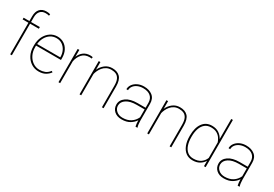

<svg xmlns="http://www.w3.org/2000/svg" viewBox="37 -1695 3764 2641"><g transform="rotate(30 1919.5 -375.0)"><path d="M150.4 0H124V-501.5H32.2V-528.3H124V-603.5Q124 -679.2 160.9 -719.7Q197.8 -760.3 262.2 -760.3Q277.3 -760.3 293.5 -758.5Q309.6 -756.8 324.7 -752L320.8 -726.6Q307.1 -730.5 294.9 -732.2Q282.7 -733.9 262.7 -733.9Q210.9 -733.9 180.7 -699.7Q150.4 -665.5 150.4 -603.5V-528.3H290V-501.5H150.4Z M577.1 9.8Q513.2 9.8 460.4 -23.9Q407.7 -57.6 376.7 -116.9Q345.7 -176.3 345.7 -252.9V-274.4Q345.7 -351.6 375.7 -411.1Q405.8 -470.7 456.1 -504.4Q506.3 -538.1 567.4 -538.1Q626 -538.1 671.4 -509.8Q716.8 -481.4 742.4 -430.7Q768.1 -379.9 768.1 -312.5V-281.7H372.1Q372.1 -278.3 372.1 -274.4V-252.9Q372.1 -187 399.2 -133.3Q426.3 -79.6 472.7 -47.9Q519 -16.1 577.1 -16.1Q622.6 -16.1 661.9 -31.2Q701.2 -46.4 733.9 -88.9L752.4 -75.7Q726.1 -38.1 683.3 -14.2Q640.6 9.8 577.1 9.8ZM567.4 -511.7Q514.2 -511.7 472.7 -484.9Q431.2 -458 405.5 -411.9Q379.9 -365.7 374 -308.1H741.7V-314.5Q741.7 -367.7 720.2 -412.4Q698.7 -457 659.7 -484.4Q620.6 -511.7 567.4 -511.7Z M1127 -532.7 1124 -509.3Q1116.2 -510.3 1107.7 -511.2Q1099.1 -512.2 1089.8 -512.2Q1016.1 -512.2 973.1 -464.6Q930.2 -417 917.5 -345.7V0H891.1V-528.3H917.5V-418.5Q939.5 -473.6 982.2 -505.9Q1024.9 -538.1 1089.8 -538.1Q1102.1 -538.1 1111.3 -536.6Q1120.6 -535.2 1127 -532.7Z M1438 -512.2Q1395 -512.2 1362.5 -495.1Q1330.1 -478 1307.6 -451.2Q1285.2 -424.3 1271.5 -394.3Q1257.8 -364.3 1252 -338.4V0H1225.6V-528.3H1252V-405.8Q1275.9 -461.4 1324.5 -499.8Q1373 -538.1 1439.5 -538.1Q1519.5 -538.1 1563.5 -492.4Q1607.4 -446.8 1607.4 -341.8V0H1581.1V-341.8Q1581.1 -409.2 1562.7 -446Q1544.4 -482.9 1512.2 -497.6Q1480 -512.2 1438 -512.2Z M2114.3 0Q2109.4 -19 2106.9 -45.7Q2104.5 -72.3 2104.5 -96.7Q2078.1 -53.7 2026.6 -22Q1975.1 9.8 1896.5 9.8Q1822.8 9.8 1778.3 -30.5Q1733.9 -70.8 1733.9 -133.8Q1733.9 -204.6 1798.6 -249.8Q1863.3 -294.9 1978 -294.9H2104.5V-372.1Q2104.5 -438 2062.5 -474.9Q2020.5 -511.7 1943.4 -511.7Q1895.5 -511.7 1857.2 -494.9Q1818.8 -478 1796.6 -448.7Q1774.4 -419.4 1774.4 -382.8L1748 -383.8Q1748 -425.3 1773.2 -460.2Q1798.3 -495.1 1842.5 -516.6Q1886.7 -538.1 1943.4 -538.1Q2025.9 -538.1 2078.4 -496.3Q2130.9 -454.6 2130.9 -371.1V-106.4Q2130.9 -78.1 2134.5 -49.3Q2138.2 -20.5 2144.5 -4.4V0ZM1896.5 -16.1Q1973.1 -16.1 2025.6 -50.3Q2078.1 -84.5 2104.5 -142.6V-268.1H1979.5Q1877.4 -268.1 1818.8 -230Q1760.3 -191.9 1760.3 -131.8Q1760.3 -84 1798.3 -50Q1836.4 -16.1 1896.5 -16.1Z M2513.2 -512.2Q2470.2 -512.2 2437.7 -495.1Q2405.3 -478 2382.8 -451.2Q2360.4 -424.3 2346.7 -394.3Q2333 -364.3 2327.1 -338.4V0H2300.8V-528.3H2327.1V-405.8Q2351.1 -461.4 2399.7 -499.8Q2448.2 -538.1 2514.6 -538.1Q2594.7 -538.1 2638.7 -492.4Q2682.6 -446.8 2682.6 -341.8V0H2656.2V-341.8Q2656.2 -409.2 2637.9 -446Q2619.6 -482.9 2587.4 -497.6Q2555.2 -512.2 2513.2 -512.2Z M2823.7 -259.3V-269.5Q2823.7 -394.5 2876.2 -466.3Q2928.7 -538.1 3022.9 -538.1Q3088.4 -538.1 3132.8 -508.5Q3177.2 -479 3202.1 -431.2V-750H3228.5V0H3202.1V-85Q3177.7 -43.9 3132.6 -17.1Q3087.4 9.8 3022 9.8Q2959.5 9.8 2915 -23.9Q2870.6 -57.6 2847.2 -118.2Q2823.7 -178.7 2823.7 -259.3ZM2851.1 -269.5V-259.3Q2851.1 -189 2869.6 -134.3Q2888.2 -79.6 2926 -48.1Q2963.9 -16.6 3021.5 -16.6Q3094.2 -16.6 3138.9 -49.3Q3183.6 -82 3202.1 -131.3V-378.4Q3191.9 -409.2 3171.1 -439.9Q3150.4 -470.7 3114.5 -491.2Q3078.6 -511.7 3022.5 -511.7Q2964.4 -511.7 2926.3 -480.5Q2888.2 -449.2 2869.6 -394.5Q2851.1 -339.8 2851.1 -269.5Z M3736.8 0Q3731.9 -19 3729.5 -45.7Q3727.1 -72.3 3727.1 -96.7Q3700.7 -53.7 3649.2 -22Q3597.7 9.8 3519 9.8Q3445.3 9.8 3400.9 -30.5Q3356.4 -70.8 3356.4 -133.8Q3356.4 -204.6 3421.1 -249.8Q3485.8 -294.9 3600.6 -294.9H3727.1V-372.1Q3727.1 -438 3685.1 -474.9Q3643.1 -511.7 3565.9 -511.7Q3518.1 -511.7 3479.7 -494.9Q3441.4 -478 3419.2 -448.7Q3397 -419.4 3397 -382.8L3370.6 -383.8Q3370.6 -425.3 3395.8 -460.2Q3420.9 -495.1 3465.1 -516.6Q3509.3 -538.1 3565.9 -538.1Q3648.4 -538.1 3700.9 -496.3Q3753.4 -454.6 3753.4 -371.1V-106.4Q3753.4 -78.1 3757.1 -49.3Q3760.7 -20.5 3767.1 -4.4V0ZM3519 -16.1Q3595.7 -16.1 3648.2 -50.3Q3700.7 -84.5 3727.1 -142.6V-268.1H3602.1Q3500 -268.1 3441.4 -230Q3382.8 -191.9 3382.8 -131.8Q3382.8 -84 3420.9 -50Q3459 -16.1 3519 -16.1Z"/></g></svg>

Font: Vazirmatn RD FD Thin
Style: Regular
Weight: 100
Designer: Saber Rastikerdar
Foundry: Saber Rastikerdar
Version: Version 33.003